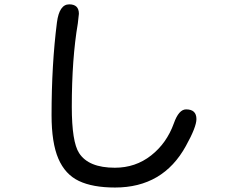

<svg xmlns="http://www.w3.org/2000/svg" viewBox="-20 -798 1040 871"><path d="M293.9 -778.3Q337.9 -778.3 337.9 -735.4L333 -691.4Q305.7 -531.2 305.7 -313.5Q305.7 -154.3 338.9 -103.5Q381.8 -37.1 501 -37.1Q594.7 -37.1 665.5 -92.8Q736.3 -148.4 768.6 -238.3Q791 -301.8 824.2 -301.8Q871.1 -301.8 871.1 -257.8Q871.1 -221.7 823.2 -135.7Q719.7 52.7 502 52.7Q400.4 52.7 337.9 22.9Q275.4 -6.8 244.6 -78.6Q213.9 -150.4 213.9 -275.4Q213.9 -504.9 238.3 -696.3Q249 -778.3 293.9 -778.3Z"/></svg>

Font: FakePearl
Style: Regular
Weight: 400
Version: Version 1.2